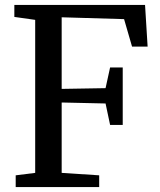

<svg xmlns="http://www.w3.org/2000/svg" viewBox="-20 -763 652 783"><path d="M123.5 -58V-682L38.5 -694V-743H571.5L582 -573H518.5L486 -685L231.5 -692.5V-400.5L410.5 -403.5L429 -488H480.5V-253.5H429L410.5 -341L231.5 -345V-58L384.5 -48V0H44V-48Z"/></svg>

Font: Merriweather 24pt
Style: Regular
Weight: 400
Designer: Eben Sorkin
Foundry: Eben Sorkin
Version: Version 2.100